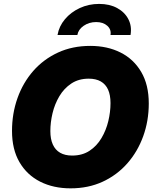

<svg xmlns="http://www.w3.org/2000/svg" viewBox="-20 -978 813 1007"><path d="M350.1 9.8Q260.3 9.8 190.9 -25.1Q121.6 -60.1 82.3 -127.2Q43 -194.3 43 -291.5Q43 -382.8 71.8 -463.6Q100.6 -544.4 154.5 -606Q208.5 -667.5 284.2 -702.4Q359.9 -737.3 453.6 -737.3Q543 -737.3 612.1 -702.6Q681.2 -668 720.7 -600.6Q760.3 -533.2 760.3 -435.5Q760.3 -344.2 731.2 -263.7Q702.1 -183.1 648.2 -121.6Q594.2 -60.1 518.8 -25.1Q443.4 9.8 350.1 9.8ZM358.4 -162.1Q411.6 -162.1 449.7 -187.3Q487.8 -212.4 512.2 -253.7Q536.6 -294.9 548.1 -343Q559.6 -391.1 559.6 -437Q559.6 -479.5 546.9 -507.8Q534.2 -536.1 508.8 -550.8Q483.4 -565.4 445.3 -565.4Q392.6 -565.4 354.2 -540Q315.9 -514.6 291.5 -473.6Q267.1 -432.6 255.6 -384.5Q244.1 -336.4 244.1 -290.5Q244.1 -248.5 257.1 -220Q270 -191.4 295.4 -176.8Q320.8 -162.1 358.4 -162.1ZM500 -957.5Q554.7 -957.5 594.5 -935.8Q634.3 -914.1 653.3 -877.2Q672.4 -840.3 664.6 -794.4H559.6Q564.5 -823.2 542.7 -842.8Q521 -862.3 484.4 -862.3Q447.3 -862.3 418.9 -842.8Q390.6 -823.2 385.7 -794.4H281.7Q289.6 -840.3 320.6 -877.2Q351.6 -914.1 398.4 -935.8Q445.3 -957.5 500 -957.5Z"/></svg>

Font: Inter 16pt Black
Style: Italic
Weight: 900
Italic angle: -9.3988°
Version: Version 4.001;git-66647c0bb